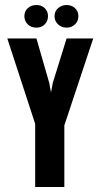

<svg xmlns="http://www.w3.org/2000/svg" viewBox="-20 -744 401 764"><path d="M120 0V-251L9 -591H125L176 -414L183 -376L190 -414L245 -591H351L236 -245V0ZM125 -634Q104 -634 90.5 -647Q77 -660 77 -680Q77 -699 90.5 -711.5Q104 -724 125 -724Q145 -724 158 -711.5Q171 -699 171 -680Q171 -660 158 -647Q145 -634 125 -634ZM245 -634Q225 -634 211 -647Q197 -660 197 -680Q197 -699 211 -711.5Q225 -724 245 -724Q265 -724 278.5 -711.5Q292 -699 292 -680Q292 -660 278.5 -647Q265 -634 245 -634Z"/></svg>

Font: Alumni Sans
Style: Bold
Weight: 700
Designer: Robert E. Leuschke
Foundry: Robert E. Leuschke
Version: Version 1.018